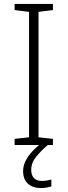

<svg xmlns="http://www.w3.org/2000/svg" viewBox="-20 -734 342 972"><path d="M248 0H54V-31L127 -39V-674L54 -683V-714H248V-683L175 -674V-39L248 -31ZM138 126Q138 153 152 167.5Q166 182 192 182Q207 182 219.5 179.5Q232 177 240 175V210Q230 213 216.5 215.5Q203 218 186 218Q146 218 121.5 196Q97 174 97 132Q97 106 109 81.5Q121 57 142.5 33.5Q164 10 194 -12L222 0Q188 29 163 59.5Q138 90 138 126Z"/></svg>

Font: Noto Sans Oriya ExtraLight
Style: Regular
Weight: 250
Version: Version 2.003